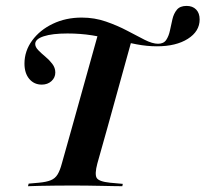

<svg xmlns="http://www.w3.org/2000/svg" viewBox="-20 -643 709 663"><path d="M228.2 -201.6 323.4 -542.7 435.5 -507.3 350.8 -201.6ZM231.5 -2.4Q198.4 -2.4 169.4 -2Q140.3 -1.6 116.9 -1.2Q93.5 -0.8 76.6 0L79 -8.9L114.5 -12.1Q140.3 -14.5 155.2 -20.6Q170.2 -26.6 178.6 -40.3Q187.1 -54 193.5 -78.2L228.2 -201.6H350.8L316.1 -78.2Q306.5 -41.9 313.7 -29Q321 -16.1 359.7 -12.1L404 -8.1L402.4 0Q388.7 0 370.6 -0.4Q352.4 -0.8 330.6 -1.2Q308.9 -1.6 284.3 -2Q259.7 -2.4 232.3 -2.4H233.9ZM124.2 -350.8Q97.6 -350.8 81 -370.6Q64.5 -390.3 64.5 -423.4Q64.5 -466.9 91.1 -503.2Q117.7 -539.5 162.5 -560.9Q207.3 -582.3 262.1 -582.3Q306.5 -582.3 346 -568.5Q385.5 -554.8 419 -537.1Q452.4 -519.4 479.4 -505.6Q506.5 -491.9 525.8 -491.9Q545.2 -491.9 554 -505.2Q562.9 -518.5 566.9 -537.9Q571 -557.3 575.4 -576.6Q579.8 -596 590.7 -609.3Q601.6 -622.6 624.2 -622.6Q645.2 -622.6 657.3 -610.1Q669.4 -597.6 669.4 -575.8Q669.4 -534.7 628.6 -508.9Q587.9 -483.1 521.8 -483.1Q487.9 -483.1 452 -489.9Q416.1 -496.8 377.4 -505.6Q338.7 -514.5 298 -521Q257.3 -527.4 212.9 -527.4Q160.5 -527.4 131 -517.7Q101.6 -508.1 101.6 -491.1Q101.6 -480.6 112.1 -469.8Q122.6 -458.9 136.3 -447.6Q150 -436.3 160.5 -422.6Q171 -408.9 171 -392.7Q171 -375 157.7 -362.9Q144.4 -350.8 124.2 -350.8Z"/></svg>

Font: Playfair 144pt
Style: Bold Italic
Weight: 700
Italic angle: -15.6°
Designer: Claus Eggers Sørensen
Foundry: Claus Eggers Sørensen
Version: Version 2.203